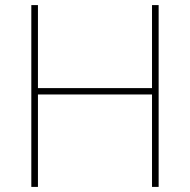

<svg xmlns="http://www.w3.org/2000/svg" viewBox="-20 -734 746 754"><path d="M603 0V-714H577V-388H129V-714H103V0H129V-363H577V0Z"/></svg>

Font: Noto Sans Arabic UI Th
Style: Regular
Weight: 100
Designer: Monotype Design Team, Nadine Chahine and Nizar Qandah
Foundry: Monotype Imaging Inc.
Version: Version 2.010